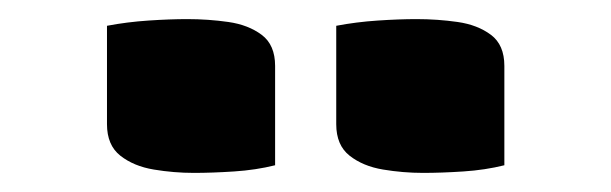

<svg xmlns="http://www.w3.org/2000/svg" viewBox="-20 -790 640 201"><path d="M92 -763Q113 -767 135.5 -768.5Q158 -770 176 -770Q198 -770 219 -767Q240 -764 254 -753.5Q268 -743 268 -721V-617Q248 -612 225 -610.5Q202 -609 183 -609Q162 -609 141 -612.5Q120 -616 106 -627Q92 -638 92 -660ZM332 -763Q353 -767 375.5 -768.5Q398 -770 416 -770Q438 -770 459 -767Q480 -764 494 -753.5Q508 -743 508 -721V-617Q488 -612 465 -610.5Q442 -609 423 -609Q402 -609 381 -612.5Q360 -616 346 -627Q332 -638 332 -660Z"/></svg>

Font: Recursive Sn Csl St XBk
Style: Regular
Weight: 1000
Version: Version 1.079;hotconv 1.0.112;makeotfexe 2.5.65598; ttfautoh